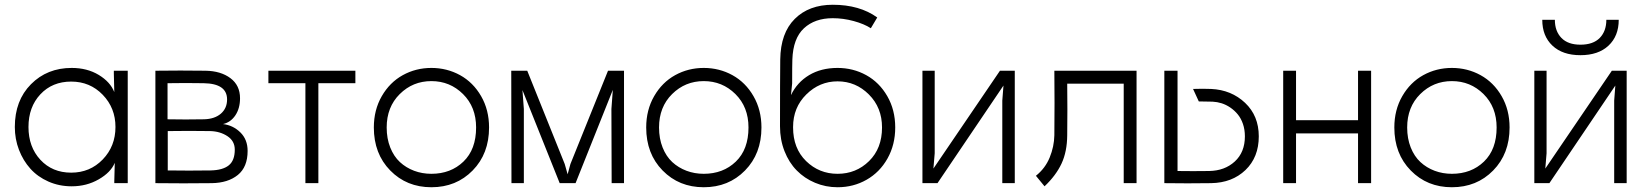

<svg xmlns="http://www.w3.org/2000/svg" viewBox="-20 -766 6887 803"><path d="M277.8 -43.9Q356.4 -43.9 409.7 -99.1Q462.9 -154.3 462.9 -234.9Q462.9 -314.5 409.7 -369.6Q356.4 -424.8 277.8 -424.8Q198.7 -424.8 148.9 -371.6Q99.1 -318.4 99.1 -234.9Q99.1 -151.4 148.9 -97.7Q198.7 -43.9 277.8 -43.9ZM42 -234.9Q42 -345.7 109.6 -413.8Q177.2 -481.9 279.8 -481.9Q344.7 -481.9 393.1 -452.6Q441.4 -423.3 458 -380.9L456.1 -458V-470.2H514.2V0H458V-7.8L460 -85Q443.4 -44.9 392.8 -15.9Q342.3 13.2 279.8 13.2Q227.5 13.2 182.6 -6.6Q137.7 -26.4 107.2 -60.3Q76.7 -94.2 59.3 -139.4Q42 -184.6 42 -234.9Z M680.7 -267.1Q756.8 -265.6 833 -267.1Q877.4 -268.1 903.6 -290.5Q929.7 -313 929.7 -350.1Q929.7 -416.5 832 -418Q756.3 -419.4 680.7 -418ZM629.9 0V-470.2Q733.9 -471.7 839.8 -470.2Q903.3 -469.2 943.6 -439.2Q983.9 -409.2 983.9 -355Q983.9 -313 964.4 -283.7Q944.8 -254.4 912.6 -247.1Q954.6 -242.2 985.1 -212.4Q1015.6 -182.6 1015.6 -134.8Q1015.6 -67.4 974.6 -34.2Q933.6 -1 865.7 0Q747.1 1.5 629.9 0ZM681.6 -53.2Q770.5 -51.8 860.8 -53.2Q911.6 -54.2 936.8 -74.5Q961.9 -94.7 961.9 -140.1Q961.9 -176.3 931.2 -196.5Q900.4 -216.8 858.9 -217.8Q769.5 -219.2 681.6 -217.8Z M1311.5 0H1257.3V-418H1102.5V-470.2H1466.3V-418H1311.5Z M1597.2 -232.9Q1597.2 -186.5 1612.1 -149.2Q1627 -111.8 1652.6 -88.1Q1678.2 -64.5 1711.9 -51.8Q1745.6 -39.1 1784.2 -39.1Q1865.2 -39.1 1918.2 -90.1Q1971.2 -141.1 1971.2 -232.9Q1971.2 -318.4 1916.5 -372.6Q1861.8 -426.8 1784.2 -426.8Q1706.5 -426.8 1651.9 -372.6Q1597.2 -318.4 1597.2 -232.9ZM1543.5 -232.9Q1543.5 -306.2 1576.7 -363.8Q1609.9 -421.4 1664.6 -451.7Q1719.2 -481.9 1784.2 -481.9Q1849.1 -481.9 1904.1 -451.7Q1959 -421.4 1992.2 -363.8Q2025.4 -306.2 2025.4 -232.9Q2025.4 -123 1956.8 -53Q1888.2 17.1 1784.2 17.1Q1680.7 17.1 1612.1 -53Q1543.5 -123 1543.5 -232.9Z M2118.2 -470.2H2185.1L2341.8 -80.1L2354 -37.1L2365.7 -80.1L2522.9 -470.2H2589.8V0H2538.1L2537.1 -310.1L2543 -390.1L2387.2 0H2320.8L2165 -389.2L2170.9 -310.1V0H2119.1Z M2736.3 -232.9Q2736.3 -186.5 2751.2 -149.2Q2766.1 -111.8 2791.7 -88.1Q2817.4 -64.5 2851.1 -51.8Q2884.8 -39.1 2923.3 -39.1Q3004.4 -39.1 3057.4 -90.1Q3110.4 -141.1 3110.4 -232.9Q3110.4 -318.4 3055.7 -372.6Q3001 -426.8 2923.3 -426.8Q2845.7 -426.8 2791 -372.6Q2736.3 -318.4 2736.3 -232.9ZM2682.6 -232.9Q2682.6 -306.2 2715.8 -363.8Q2749 -421.4 2803.7 -451.7Q2858.4 -481.9 2923.3 -481.9Q2988.3 -481.9 3043.2 -451.7Q3098.1 -421.4 3131.3 -363.8Q3164.6 -306.2 3164.6 -232.9Q3164.6 -123 3095.9 -53Q3027.3 17.1 2923.3 17.1Q2819.8 17.1 2751.2 -53Q2682.6 -123 2682.6 -232.9Z M3482.9 -425.8Q3407.7 -425.8 3352.3 -371.1Q3296.9 -316.4 3296.9 -234.9V-232.9Q3296.9 -145.5 3351.3 -92.3Q3405.8 -39.1 3482.9 -39.1Q3560.5 -39.1 3614.7 -92.3Q3668.9 -145.5 3668.9 -232.9Q3668.9 -315.9 3614 -370.8Q3559.1 -425.8 3482.9 -425.8ZM3242.2 -237.8V-245.1Q3242.2 -422.9 3243.2 -517.1Q3244.6 -627.9 3304 -687Q3363.3 -746.1 3462.9 -746.1Q3575.2 -746.1 3648.9 -692.9L3622.1 -647.9Q3594.2 -666 3550.3 -678Q3506.3 -689.9 3462.9 -689.9Q3387.7 -689.9 3342.3 -647.7Q3296.9 -605.5 3293.9 -517.1Q3293 -495.1 3293 -417L3288.1 -368.2Q3313.5 -421.4 3363.8 -451.7Q3414.1 -481.9 3482.9 -481.9Q3547.9 -481.9 3602.8 -451.7Q3657.7 -421.4 3690.9 -363.8Q3724.1 -306.2 3724.1 -232.9Q3724.1 -160.6 3691.7 -103Q3659.2 -45.4 3604.2 -14.2Q3549.3 17.1 3482.9 17.1Q3433.1 17.1 3388.9 -1.5Q3344.7 -20 3312.3 -53Q3279.8 -85.9 3261 -133.8Q3242.2 -181.6 3242.2 -237.8Z M4224.1 -470.2V0H4171.9V-345.2L4176.8 -408.2L3900.9 0H3837.9V-470.2H3889.2V-125L3883.8 -61L4162.1 -470.2Z M4443.4 -416Q4444.8 -308.1 4443.4 -200.2Q4442.9 -131.8 4419.7 -82Q4396.5 -32.2 4348.6 13.2L4312.5 -30.8Q4351.6 -62 4370.1 -107.4Q4388.7 -152.8 4389.6 -200.2Q4391.1 -335.4 4389.6 -470.2H4733.4V0H4679.7V-416Z M4904.8 -50.8Q4969.2 -49.8 5036.6 -50.8Q5102.1 -51.8 5144.3 -90.6Q5186.5 -129.4 5186.5 -195.8Q5186.5 -223.6 5178.5 -247.3Q5170.4 -271 5156.7 -287.6Q5143.1 -304.2 5125.5 -316.2Q5107.9 -328.1 5089.4 -334Q5070.8 -339.8 5051.8 -340.8Q5024.9 -341.8 4993.7 -341.8L4969.7 -394Q5009.8 -395.5 5045.4 -394Q5129.9 -390.1 5187.3 -335.9Q5244.6 -281.7 5244.6 -195.8Q5244.6 -108.4 5189 -54.9Q5133.3 -1.5 5045.4 0Q4946.3 1.5 4849.6 0V-470.2H4904.8Z M5714.4 -470.2V0H5659.7V-208H5400.4V0H5346.7V-470.2H5400.4V-263.2H5659.7V-470.2Z M5865.2 -232.9Q5865.2 -186.5 5880.1 -149.2Q5895 -111.8 5920.7 -88.1Q5946.3 -64.5 5980 -51.8Q6013.7 -39.1 6052.2 -39.1Q6133.3 -39.1 6186.3 -90.1Q6239.3 -141.1 6239.3 -232.9Q6239.3 -318.4 6184.6 -372.6Q6129.9 -426.8 6052.2 -426.8Q5974.6 -426.8 5919.9 -372.6Q5865.2 -318.4 5865.2 -232.9ZM5811.5 -232.9Q5811.5 -306.2 5844.7 -363.8Q5877.9 -421.4 5932.6 -451.7Q5987.3 -481.9 6052.2 -481.9Q6117.2 -481.9 6172.1 -451.7Q6227.1 -421.4 6260.3 -363.8Q6293.5 -306.2 6293.5 -232.9Q6293.5 -123 6224.9 -53Q6156.2 17.1 6052.2 17.1Q5948.7 17.1 5880.1 -53Q5811.5 -123 5811.5 -232.9Z M6783.2 -470.2V0H6731V-345.2L6735.8 -408.2L6460 0H6397V-470.2H6448.2V-125L6442.9 -61L6721.2 -470.2ZM6430.2 -683.1H6482.9Q6482.9 -635.7 6510.3 -607.4Q6537.6 -579.1 6589.8 -579.1Q6643.1 -579.1 6670.7 -607.4Q6698.2 -635.7 6698.2 -683.1H6750Q6750 -615.2 6707.3 -575.2Q6664.6 -535.2 6589.8 -535.2Q6515.1 -535.2 6472.7 -575.2Q6430.2 -615.2 6430.2 -683.1Z"/></svg>

Font: Kreadon Light
Style: Regular
Weight: 300
Designer: kohakuno
Foundry: StudioGnu
Version: Version 1.000;Glyphs 3.1.2 (3151)